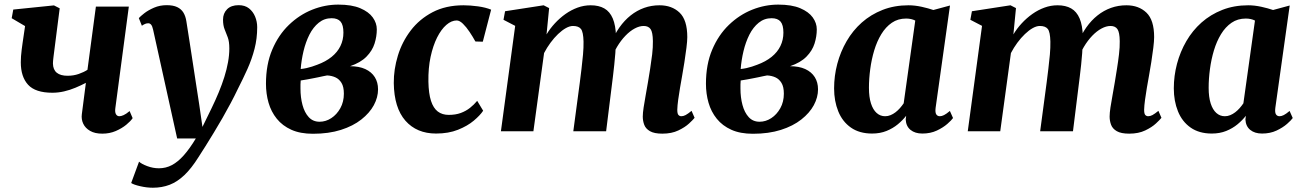

<svg xmlns="http://www.w3.org/2000/svg" viewBox="-20 -584 5790 854"><path d="M245.5 -547 218.5 -335.5Q218 -330.5 217.2 -324.5Q216.5 -318.5 216 -312.8Q215.5 -307 215.5 -301.5Q216 -274 232.5 -260.5Q249 -247 280.5 -247Q307 -247 330 -255Q353 -263 369 -273.5L406.5 -554.5H553L493 -103Q490.5 -85 495.8 -76Q501 -67 511 -67Q518.5 -67 529.5 -71.8Q540.5 -76.5 556.5 -90L570 -58.5Q561 -45 541.5 -29Q522 -13 494.8 -1.2Q467.5 10.5 435 10.5Q402 10.5 380.8 -1.8Q359.5 -14 350.2 -33.8Q341 -53.5 344 -76L362 -215.5Q340 -204 315.5 -193.8Q291 -183.5 265 -177.5Q239 -171.5 213 -171.5Q137.5 -171.5 105 -207Q72.5 -242.5 72.5 -307Q72.5 -319.5 73.5 -334Q74.5 -348.5 76.5 -363.5Q78.5 -378.5 80.5 -393L91.5 -468L32 -503L39 -541.5L220 -560Z M661 -452Q657.5 -468 652.2 -474.2Q647 -480.5 639.5 -480.5Q632.5 -480.5 625.8 -477.8Q619 -475 611 -469.5L597.5 -503.5Q604 -511 621.5 -524.8Q639 -538.5 665 -549.8Q691 -561 721.5 -561Q750 -561 768 -552.5Q786 -544 795.8 -528Q805.5 -512 809 -489Q816 -444.5 823.2 -398.5Q830.5 -352.5 837.5 -305.5Q844.5 -258.5 851.8 -212Q859 -165.5 866 -120L880.5 -19.5L921 -102.5Q938.5 -138.5 953 -173.5Q967.5 -208.5 978 -242Q988.5 -275.5 994.2 -307.2Q1000 -339 1000 -368.5Q1000 -399.5 993 -418Q986 -436.5 979 -453.8Q972 -471 972 -497Q972 -524.5 990 -542.8Q1008 -561 1041.5 -561Q1069.5 -561 1087.5 -546.8Q1105.5 -532.5 1114.8 -510Q1124 -487.5 1124 -463Q1124 -412.5 1112.2 -367Q1100.5 -321.5 1080.8 -277.5Q1061 -233.5 1037 -186.5Q1023.5 -158 1006.2 -125.5Q989 -93 969.8 -59.5Q950.5 -26 931.2 5.8Q912 37.5 894.2 65.8Q876.5 94 862.5 115.5Q831.5 165 800.2 194.8Q769 224.5 734.8 237.8Q700.5 251 660 251Q632.5 251 603.5 244.2Q574.5 237.5 563.5 230L598.5 135Q609 145 634.8 154.8Q660.5 164.5 687 164.5Q718 164.5 744.8 150.2Q771.5 136 797.5 106.8Q823.5 77.5 851 32H768Z M1372 11Q1315.5 11 1276 -6.8Q1236.5 -24.5 1211.2 -55.8Q1186 -87 1174.5 -127Q1163 -167 1163 -211.5Q1163 -297.5 1190.8 -363Q1218.5 -428.5 1265 -473.2Q1311.5 -518 1368.5 -540.8Q1425.5 -563.5 1484.5 -563.5Q1544.5 -563.5 1582.2 -547.5Q1620 -531.5 1638 -506.5Q1656 -481.5 1656 -453.5Q1656 -422 1646 -390.2Q1636 -358.5 1610 -332Q1584 -305.5 1537 -289.5Q1577 -289.5 1604.8 -276.8Q1632.5 -264 1647 -241Q1661.5 -218 1661.5 -186.5Q1661.5 -151 1642.8 -116.2Q1624 -81.5 1587.2 -52.5Q1550.5 -23.5 1496.2 -6.2Q1442 11 1372 11ZM1401.5 -42.5Q1429 -42.5 1453.5 -58.5Q1478 -74.5 1493.8 -102.8Q1509.5 -131 1509.5 -167.5Q1509.5 -198 1499 -215.2Q1488.5 -232.5 1471.8 -240Q1455 -247.5 1435 -248.5Q1426.5 -247 1417.2 -245Q1408 -243 1397.8 -240.8Q1387.5 -238.5 1376.5 -236.5Q1362 -233.5 1347.5 -231Q1333 -228.5 1317.5 -226Q1316.5 -217.5 1316.5 -208.2Q1316.5 -199 1316.5 -190Q1316.5 -150.5 1325.5 -117Q1334.5 -83.5 1353.2 -63Q1372 -42.5 1401.5 -42.5ZM1317.5 -277Q1331 -278.5 1343.5 -281.2Q1356 -284 1367.8 -287.8Q1379.5 -291.5 1391 -296Q1429 -310 1455 -331Q1481 -352 1494.2 -379.2Q1507.5 -406.5 1507.5 -439Q1507.5 -473 1494.8 -488Q1482 -503 1455 -503Q1422.5 -503 1397.8 -483Q1373 -463 1356.2 -429.8Q1339.5 -396.5 1330 -356.5Q1320.5 -316.5 1317.5 -277Z M1919.5 10Q1833.5 10 1783.2 -47.2Q1733 -104.5 1731.5 -214.5Q1731 -275.5 1749.8 -336.8Q1768.5 -398 1807 -448.5Q1845.5 -499 1904.2 -529.8Q1963 -560.5 2041.5 -560.5Q2071 -560.5 2105.8 -555.8Q2140.5 -551 2164.5 -541L2127.5 -398.5L2094.5 -399.5Q2083 -420.5 2068.5 -442.2Q2054 -464 2039 -478.5Q2024 -493 2011.5 -493Q1988 -493 1965.2 -473.2Q1942.5 -453.5 1924.2 -417.2Q1906 -381 1895.2 -331Q1884.5 -281 1885.5 -221Q1886.5 -168 1897 -135.5Q1907.5 -103 1927.2 -88Q1947 -73 1976 -73Q2006.5 -73 2029.5 -81.5Q2052.5 -90 2070.5 -104.2Q2088.5 -118.5 2102.5 -135.5L2129 -91.5Q2115.5 -71 2087.2 -47.2Q2059 -23.5 2017 -6.8Q1975 10 1919.5 10Z M2422.5 -548 2411 -431Q2426.5 -457 2448 -480.2Q2469.5 -503.5 2495.2 -521.8Q2521 -540 2549.2 -550.2Q2577.5 -560.5 2607.5 -560.5Q2643.5 -560.5 2668 -546.5Q2692.5 -532.5 2705.5 -502Q2718.5 -471.5 2720 -422Q2720 -414 2719.8 -405Q2719.5 -396 2718.8 -386.2Q2718 -376.5 2716.5 -367L2697 -390Q2713 -430.5 2735.2 -462Q2757.5 -493.5 2785.2 -515.5Q2813 -537.5 2845.2 -549Q2877.5 -560.5 2913.5 -560.5Q2968.5 -560.5 3002.8 -527.8Q3037 -495 3037 -419Q3037 -401.5 3033.2 -371.2Q3029.5 -341 3024.2 -307.5Q3019 -274 3014 -246.5Q3009.5 -221.5 3004.8 -193.8Q3000 -166 2996.5 -140.2Q2993 -114.5 2992.5 -96Q2992.5 -78 2997.8 -72.5Q3003 -67 3010.5 -67Q3019.5 -67 3029.5 -72.2Q3039.5 -77.5 3056 -91L3069.5 -60Q3063 -51.5 3045 -34.8Q3027 -18 2997.2 -3.8Q2967.5 10.5 2926 10.5Q2890 10.5 2871 -0.5Q2852 -11.5 2845.5 -29Q2839 -46.5 2839 -65.5Q2839 -81 2842.8 -106.2Q2846.5 -131.5 2852 -160.8Q2857.5 -190 2862 -218Q2866.5 -245.5 2871.8 -278Q2877 -310.5 2880.8 -342.5Q2884.5 -374.5 2884 -401Q2883.5 -440.5 2873.8 -454.5Q2864 -468.5 2843 -468.5Q2824 -468.5 2803 -457.2Q2782 -446 2761.8 -425Q2741.5 -404 2724.5 -375.5Q2707.5 -347 2697 -312.5L2719.5 -396.5Q2719 -374 2717 -348Q2715 -322 2712.2 -296Q2709.5 -270 2706.5 -245.5L2676 0H2530L2559 -217.5Q2562.5 -246 2566.5 -278Q2570.5 -310 2573.2 -341.5Q2576 -373 2575.5 -399Q2574.5 -442 2564 -455.2Q2553.5 -468.5 2528.5 -468.5Q2514 -468.5 2497 -459Q2480 -449.5 2462.2 -432.5Q2444.5 -415.5 2428.5 -393.8Q2412.5 -372 2400 -348L2352.5 0H2208L2271.5 -469L2219.5 -496L2226.5 -534L2398 -560.5Z M3329 11Q3272.5 11 3233 -6.8Q3193.5 -24.5 3168.2 -55.8Q3143 -87 3131.5 -127Q3120 -167 3120 -211.5Q3120 -297.5 3147.8 -363Q3175.5 -428.5 3222 -473.2Q3268.5 -518 3325.5 -540.8Q3382.5 -563.5 3441.5 -563.5Q3501.5 -563.5 3539.2 -547.5Q3577 -531.5 3595 -506.5Q3613 -481.5 3613 -453.5Q3613 -422 3603 -390.2Q3593 -358.5 3567 -332Q3541 -305.5 3494 -289.5Q3534 -289.5 3561.8 -276.8Q3589.5 -264 3604 -241Q3618.5 -218 3618.5 -186.5Q3618.5 -151 3599.8 -116.2Q3581 -81.5 3544.2 -52.5Q3507.5 -23.5 3453.2 -6.2Q3399 11 3329 11ZM3358.5 -42.5Q3386 -42.5 3410.5 -58.5Q3435 -74.5 3450.8 -102.8Q3466.5 -131 3466.5 -167.5Q3466.5 -198 3456 -215.2Q3445.5 -232.5 3428.8 -240Q3412 -247.5 3392 -248.5Q3383.5 -247 3374.2 -245Q3365 -243 3354.8 -240.8Q3344.5 -238.5 3333.5 -236.5Q3319 -233.5 3304.5 -231Q3290 -228.5 3274.5 -226Q3273.5 -217.5 3273.5 -208.2Q3273.5 -199 3273.5 -190Q3273.5 -150.5 3282.5 -117Q3291.5 -83.5 3310.2 -63Q3329 -42.5 3358.5 -42.5ZM3274.5 -277Q3288 -278.5 3300.5 -281.2Q3313 -284 3324.8 -287.8Q3336.5 -291.5 3348 -296Q3386 -310 3412 -331Q3438 -352 3451.2 -379.2Q3464.5 -406.5 3464.5 -439Q3464.5 -473 3451.8 -488Q3439 -503 3412 -503Q3379.5 -503 3354.8 -483Q3330 -463 3313.2 -429.8Q3296.5 -396.5 3287 -356.5Q3277.5 -316.5 3274.5 -277Z M4141.5 -104Q4139 -83.5 4144.5 -75.2Q4150 -67 4160.5 -67Q4168.5 -67 4178.8 -72Q4189 -77 4205 -90.5L4219 -59Q4212.5 -49.5 4193.8 -33Q4175 -16.5 4146.8 -3.2Q4118.5 10 4082.5 10Q4050 10 4030 -6.2Q4010 -22.5 4008.5 -52.5L4010.5 -69Q3995.5 -49.5 3973.5 -31.2Q3951.5 -13 3923 -1.5Q3894.5 10 3859 10Q3802.5 10 3764.8 -16.5Q3727 -43 3708.5 -88.8Q3690 -134.5 3690 -191Q3690 -246.5 3704.2 -300.2Q3718.5 -354 3745.8 -401Q3773 -448 3813.2 -483.8Q3853.5 -519.5 3905.8 -540Q3958 -560.5 4021 -560.5Q4049 -560.5 4079.5 -553.8Q4110 -547 4131.5 -539.5L4205.5 -559.5ZM4051 -492.5Q4042.5 -497 4032.2 -499.2Q4022 -501.5 4010.5 -501.5Q3974 -501.5 3946.8 -482.8Q3919.5 -464 3900 -432Q3880.5 -400 3868.5 -360Q3856.5 -320 3850.8 -277Q3845 -234 3845 -193.5Q3845 -152 3854 -124Q3863 -96 3879.2 -81.5Q3895.5 -67 3917 -67Q3929.5 -67 3941 -71.8Q3952.5 -76.5 3963 -84.5Q3973.5 -92.5 3982.8 -103Q3992 -113.5 3999.5 -124.5Z M4499 -548 4487.5 -431Q4503 -457 4524.5 -480.2Q4546 -503.5 4571.8 -521.8Q4597.5 -540 4625.8 -550.2Q4654 -560.5 4684 -560.5Q4720 -560.5 4744.5 -546.5Q4769 -532.5 4782 -502Q4795 -471.5 4796.5 -422Q4796.5 -414 4796.2 -405Q4796 -396 4795.2 -386.2Q4794.5 -376.5 4793 -367L4773.5 -390Q4789.5 -430.5 4811.8 -462Q4834 -493.5 4861.8 -515.5Q4889.5 -537.5 4921.8 -549Q4954 -560.5 4990 -560.5Q5045 -560.5 5079.2 -527.8Q5113.5 -495 5113.5 -419Q5113.5 -401.5 5109.8 -371.2Q5106 -341 5100.8 -307.5Q5095.5 -274 5090.5 -246.5Q5086 -221.5 5081.2 -193.8Q5076.5 -166 5073 -140.2Q5069.5 -114.5 5069 -96Q5069 -78 5074.2 -72.5Q5079.5 -67 5087 -67Q5096 -67 5106 -72.2Q5116 -77.5 5132.5 -91L5146 -60Q5139.5 -51.5 5121.5 -34.8Q5103.5 -18 5073.8 -3.8Q5044 10.5 5002.5 10.5Q4966.5 10.5 4947.5 -0.5Q4928.5 -11.5 4922 -29Q4915.5 -46.5 4915.5 -65.5Q4915.5 -81 4919.2 -106.2Q4923 -131.5 4928.5 -160.8Q4934 -190 4938.5 -218Q4943 -245.5 4948.2 -278Q4953.5 -310.5 4957.2 -342.5Q4961 -374.5 4960.5 -401Q4960 -440.5 4950.2 -454.5Q4940.5 -468.5 4919.5 -468.5Q4900.5 -468.5 4879.5 -457.2Q4858.5 -446 4838.2 -425Q4818 -404 4801 -375.5Q4784 -347 4773.5 -312.5L4796 -396.5Q4795.5 -374 4793.5 -348Q4791.5 -322 4788.8 -296Q4786 -270 4783 -245.5L4752.5 0H4606.5L4635.5 -217.5Q4639 -246 4643 -278Q4647 -310 4649.8 -341.5Q4652.5 -373 4652 -399Q4651 -442 4640.5 -455.2Q4630 -468.5 4605 -468.5Q4590.5 -468.5 4573.5 -459Q4556.5 -449.5 4538.8 -432.5Q4521 -415.5 4505 -393.8Q4489 -372 4476.5 -348L4429 0H4284.5L4348 -469L4296 -496L4303 -534L4474.5 -560.5Z M5652.5 -104Q5650 -83.5 5655.5 -75.2Q5661 -67 5671.5 -67Q5679.5 -67 5689.8 -72Q5700 -77 5716 -90.5L5730 -59Q5723.5 -49.5 5704.8 -33Q5686 -16.5 5657.8 -3.2Q5629.5 10 5593.5 10Q5561 10 5541 -6.2Q5521 -22.5 5519.5 -52.5L5521.5 -69Q5506.5 -49.5 5484.5 -31.2Q5462.5 -13 5434 -1.5Q5405.5 10 5370 10Q5313.5 10 5275.8 -16.5Q5238 -43 5219.5 -88.8Q5201 -134.5 5201 -191Q5201 -246.5 5215.2 -300.2Q5229.5 -354 5256.8 -401Q5284 -448 5324.2 -483.8Q5364.5 -519.5 5416.8 -540Q5469 -560.5 5532 -560.5Q5560 -560.5 5590.5 -553.8Q5621 -547 5642.5 -539.5L5716.5 -559.5ZM5562 -492.5Q5553.5 -497 5543.2 -499.2Q5533 -501.5 5521.5 -501.5Q5485 -501.5 5457.8 -482.8Q5430.5 -464 5411 -432Q5391.5 -400 5379.5 -360Q5367.5 -320 5361.8 -277Q5356 -234 5356 -193.5Q5356 -152 5365 -124Q5374 -96 5390.2 -81.5Q5406.5 -67 5428 -67Q5440.5 -67 5452 -71.8Q5463.5 -76.5 5474 -84.5Q5484.5 -92.5 5493.8 -103Q5503 -113.5 5510.5 -124.5Z"/></svg>

Font: Merriweather 36pt ExtraBold
Style: Italic
Weight: 800
Italic angle: -7.8°
Version: Version 2.101